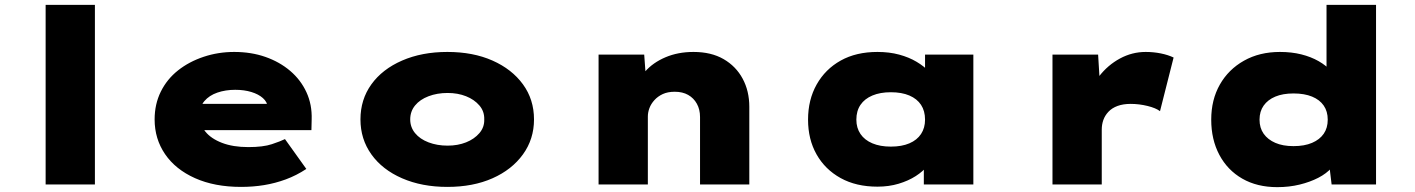

<svg xmlns="http://www.w3.org/2000/svg" viewBox="-20 -760 5829 791"><path d="M168 0V-740H371V0Z M973 10Q864 10 783.5 -26Q703 -62 660 -125Q617 -188 617 -268Q617 -331 642.5 -382.5Q668 -434 713.5 -470Q759 -506 819 -526Q879 -546 945 -546Q1015 -546 1073.5 -525.5Q1132 -505 1175.5 -468Q1219 -431 1242.5 -380Q1266 -329 1264 -268L1263 -224H743L720 -332H1102L1083 -301V-319Q1081 -340 1063 -356Q1045 -372 1015.5 -381Q986 -390 949 -390Q909 -390 875.5 -378.5Q842 -367 822 -343.5Q802 -320 802 -284Q802 -248 825.5 -218.5Q849 -189 894.5 -171.5Q940 -154 1003 -154Q1064 -154 1100 -166Q1136 -178 1154 -187L1242 -64Q1201 -37 1157.5 -21Q1114 -5 1068.5 2.5Q1023 10 973 10Z M1823 10Q1718 10 1636.5 -25.5Q1555 -61 1510 -124Q1465 -187 1465 -268Q1465 -350 1510 -412.5Q1555 -475 1636.5 -510.5Q1718 -546 1823 -546Q1929 -546 2009 -510.5Q2089 -475 2134.5 -412.5Q2180 -350 2180 -268Q2180 -187 2134.5 -124Q2089 -61 2009 -25.5Q1929 10 1823 10ZM1824 -160Q1866 -160 1900 -173.5Q1934 -187 1955 -211.5Q1976 -236 1975 -268Q1976 -301 1955 -325.5Q1934 -350 1900 -363.5Q1866 -377 1824 -377Q1781 -377 1745.5 -363.5Q1710 -350 1690 -325.5Q1670 -301 1670 -268Q1670 -236 1690 -211.5Q1710 -187 1745.5 -173.5Q1781 -160 1824 -160Z M2446 0V-535H2634L2644 -398L2594 -384Q2606 -429 2638 -465.5Q2670 -502 2721.5 -524Q2773 -546 2837 -546Q2910 -546 2961 -516.5Q3012 -487 3039.5 -436Q3067 -385 3067 -320V0H2864V-278Q2864 -309 2851 -332.5Q2838 -356 2815 -369Q2792 -382 2760 -382Q2731 -382 2710.5 -372.5Q2690 -363 2676 -347.5Q2662 -332 2655.5 -314.5Q2649 -297 2649 -280V0H2548Q2500 0 2474.5 0Q2449 0 2446 0Z M3595 9Q3507 9 3443 -26.5Q3379 -62 3344 -124Q3309 -186 3309 -267Q3309 -349 3344.5 -412Q3380 -475 3443.5 -510.5Q3507 -546 3595 -546Q3644 -546 3684.5 -535Q3725 -524 3756 -505.5Q3787 -487 3808 -465Q3829 -443 3837 -423L3791 -417V-535H3990V0H3786V-145L3828 -131Q3823 -104 3803 -79Q3783 -54 3752.5 -34.5Q3722 -15 3682 -3Q3642 9 3595 9ZM3650 -156Q3695 -156 3726.5 -169.5Q3758 -183 3774.5 -208Q3791 -233 3791 -267Q3791 -303 3774.5 -328Q3758 -353 3726.5 -366.5Q3695 -380 3650 -380Q3606 -380 3574 -366.5Q3542 -353 3525 -328Q3508 -303 3508 -267Q3508 -233 3525 -208Q3542 -183 3574 -169.5Q3606 -156 3650 -156Z M4316 0V-535H4504L4516 -338L4456 -342Q4472 -399 4508 -445.5Q4544 -492 4594 -519Q4644 -546 4700 -546Q4732 -546 4762 -540Q4792 -534 4815 -523L4759 -302Q4742 -315 4707.5 -323.5Q4673 -332 4638 -332Q4607 -332 4584 -323.5Q4561 -315 4546.5 -299.5Q4532 -284 4525.5 -265.5Q4519 -247 4519 -226V0Z M5242 11Q5159 11 5098 -24Q5037 -59 5003.5 -122Q4970 -185 4970 -267Q4970 -349 5005.5 -411.5Q5041 -474 5105 -510Q5169 -546 5253 -546Q5301 -546 5341 -536Q5381 -526 5412.5 -508Q5444 -490 5464 -467Q5484 -444 5490 -418L5445 -404V-740H5649V0H5466L5450 -132L5491 -118Q5486 -92 5465.5 -68.5Q5445 -45 5411 -27.5Q5377 -10 5334 0.5Q5291 11 5242 11ZM5309 -158Q5354 -158 5385.5 -171.5Q5417 -185 5433.5 -209Q5450 -233 5450 -267Q5450 -301 5433.5 -325Q5417 -349 5385.5 -362Q5354 -375 5309 -375Q5265 -375 5234 -362Q5203 -349 5186 -325Q5169 -301 5169 -267Q5169 -233 5186 -209Q5203 -185 5234 -171.5Q5265 -158 5309 -158Z"/></svg>

Font: Lexend Peta Black
Style: Regular
Weight: 900
Version: Version 1.007